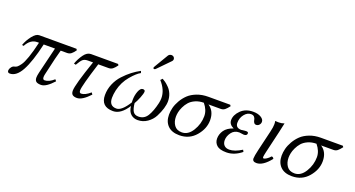

<svg xmlns="http://www.w3.org/2000/svg" viewBox="-45 -1255 3403 1838"><g transform="rotate(20 1656.5 -336.0)"><path d="M590.8 -429.2 599.1 -417Q579.1 -388.2 561.5 -374.5Q543.9 -360.8 520 -360.8H455.1Q437 -302.7 393.1 -106Q387.2 -83 387.2 -67.9Q387.2 -41 407.2 -41Q450.2 -41 501 -85.9L514.2 -69.8Q439.9 12.2 389.2 12.2Q354 12.2 339.1 0Q324.2 -12.2 324.2 -40Q324.2 -58.1 332 -91.8Q355 -192.9 397 -360.8H282.2Q239.3 -172.9 188.7 -80.3Q138.2 12.2 71.8 12.2Q47.9 12.2 47.9 -11.2Q47.9 -14.2 49.8 -22Q51.8 -33.2 63.5 -48.1Q75.2 -63 90.8 -65.9Q106 -68.8 117.4 -77.4Q128.9 -85.9 148.4 -112.5Q168 -139.2 189.9 -202.1Q211.9 -265.1 233.9 -360.8H216.8Q147.9 -360.8 106 -282.2L88.9 -285.2Q106.9 -336.9 143.1 -383.1Q179.2 -429.2 211.9 -429.2Z M694.8 -41Q694.8 -101.1 784.7 -360.8H732.9Q699.7 -360.8 681.9 -345.9Q664.1 -331.1 636.7 -283.2L616.7 -288.1Q635.7 -341.3 667.7 -385.3Q699.7 -429.2 738.8 -429.2H1015.1L1022.9 -417Q1002 -388.2 984.4 -374.5Q966.8 -360.8 942.9 -360.8H837.9Q759.8 -112.8 759.8 -67.9Q759.8 -41 778.8 -41Q817.9 -41 871.1 -86.9L883.8 -68.8Q808.6 12.2 754.9 12.2Q724.1 12.2 709.5 0Q694.8 -12.2 694.8 -41Z M1586.4 -255.9Q1586.4 -223.6 1574 -181.4Q1561.5 -139.2 1538.1 -94Q1514.6 -48.8 1470.7 -18.3Q1426.8 12.2 1372.6 12.2Q1332.5 12.2 1303.5 -12.9Q1274.4 -38.1 1268.6 -92.8Q1201.7 12.2 1122.6 12.2Q998.5 12.2 998.5 -106.9Q998.5 -166 1021.5 -220.5Q1044.4 -274.9 1083.5 -316.9Q1122.6 -358.9 1161.6 -388.9Q1200.7 -418.9 1243.7 -441.9L1250.5 -421.9Q1211.4 -401.9 1156.5 -336.9Q1101.6 -272 1080.6 -184.1Q1070.8 -140.1 1070.8 -105Q1070.8 -22 1144.5 -22Q1198.7 -22 1264.6 -127.9Q1263.7 -135.7 1263.7 -150.9Q1263.7 -200.7 1280 -242.4Q1296.4 -284.2 1320.8 -284.2Q1343.8 -284.2 1343.8 -266.1Q1343.8 -247.1 1326.2 -202.6Q1308.6 -158.2 1291.5 -130.9Q1297.4 -74.7 1314 -48.3Q1330.6 -22 1368.7 -22Q1427.7 -22 1459.2 -73Q1490.7 -124 1510.7 -211.9Q1516.6 -239.7 1516.6 -262.2Q1516.6 -346.2 1446.8 -422.9L1464.4 -441.9Q1480.5 -433.1 1496.6 -421.6Q1512.7 -410.2 1535.6 -387Q1558.6 -363.8 1572.5 -329.8Q1586.4 -295.9 1586.4 -255.9ZM1467.8 -684.1Q1481.9 -684.1 1491.2 -675Q1500.5 -666 1500.5 -652.8Q1500.5 -647.9 1499.5 -646Q1497.6 -637.2 1490.7 -630.9L1371.6 -508.8Q1363.8 -501 1358.4 -501Q1345.2 -501 1345.7 -512.2Q1345.7 -514.2 1346.7 -515.1Q1346.7 -518.1 1350.6 -523.9L1435.5 -667Q1446.8 -684.1 1467.8 -684.1Z M1638.7 -140.1Q1638.7 -174.3 1647.9 -211.2Q1657.2 -248 1679.9 -287.6Q1702.6 -327.1 1735.1 -358.2Q1767.6 -389.2 1819.1 -409.2Q1870.6 -429.2 1933.6 -429.2H2157.2L2165.5 -417Q2143.6 -388.2 2126.5 -374.5Q2109.4 -360.8 2085.4 -360.8H1960.4Q2027.3 -316.9 2027.3 -223.1Q2027.3 -137.2 1963.4 -62.5Q1899.4 12.2 1797.4 12.2Q1720.2 12.2 1679.4 -29.1Q1638.7 -70.3 1638.7 -140.1ZM1913.6 -360.8Q1866.7 -360.8 1828.6 -344Q1790.5 -327.1 1768.6 -302Q1746.6 -276.9 1731.9 -245.8Q1717.3 -214.8 1712.4 -189.9Q1707.5 -165 1707.5 -145Q1707.5 -94.2 1732.9 -58.1Q1758.3 -22 1811.5 -22Q1875.5 -22 1918.5 -92Q1961.4 -162.1 1961.4 -241.2Q1961.4 -302.7 1913.6 -360.8Z M2330.6 -210Q2279.8 -210 2251.7 -171.9Q2223.6 -133.8 2223.6 -92.8Q2223.6 -60.5 2241.9 -41.3Q2260.3 -22 2294.4 -22Q2348.6 -22 2420.4 -66.9L2430.7 -47.9Q2356.4 12.2 2277.3 12.2Q2207.5 12.2 2178.5 -14.9Q2149.4 -42 2149.4 -83Q2149.4 -127.9 2176.5 -167Q2203.6 -206.1 2265.6 -227.1Q2215.8 -250 2215.3 -293.9Q2215.3 -347.2 2262.9 -394.5Q2310.5 -441.9 2388.7 -441.9Q2436.5 -441.9 2467.5 -423.3Q2498.5 -404.8 2498.5 -378.9Q2498.5 -360.8 2486.1 -346.9Q2473.6 -333 2455.6 -333Q2440.4 -333 2432.4 -345.5Q2424.3 -357.9 2422.4 -373Q2420.4 -388.2 2409.4 -400.6Q2398.4 -413.1 2376.5 -413.1Q2338.4 -413.1 2309.3 -376.5Q2280.3 -339.8 2280.3 -291Q2280.3 -239.3 2338.4 -238.8L2349.6 -240.7Q2360.8 -242.2 2372.6 -243.2Q2384.3 -244.1 2387.2 -244.1Q2409.2 -244.1 2409.7 -230Q2409.7 -204.1 2377.4 -204.1Q2373.5 -204.1 2354 -207Q2334.5 -210 2330.6 -210Z M2634.3 -55.2Q2643.1 -55.2 2662.1 -67.1Q2681.2 -79.1 2699.2 -100.1Q2716.3 -100.1 2722.2 -83Q2648.9 9.8 2583 9.8Q2542 9.8 2542 -22.9Q2542 -46.9 2558.1 -115.2L2606.9 -321.8Q2618.2 -368.7 2618.2 -398.9Q2618.2 -414.1 2615.2 -429.2L2618.2 -431.2Q2626 -429.2 2653.1 -429.2Q2680.2 -429.2 2707 -439Q2707 -439 2686 -342.8L2634.3 -122.1Q2624.5 -79.1 2624.5 -67.9Q2624.5 -55.2 2634.3 -55.2Z M2786.1 -140.1Q2786.1 -174.3 2795.4 -211.2Q2804.7 -248 2827.4 -287.6Q2850.1 -327.1 2882.6 -358.2Q2915 -389.2 2966.6 -409.2Q3018.1 -429.2 3081.1 -429.2H3304.7L3313 -417Q3291 -388.2 3273.9 -374.5Q3256.8 -360.8 3232.9 -360.8H3107.9Q3174.8 -316.9 3174.8 -223.1Q3174.8 -137.2 3110.8 -62.5Q3046.9 12.2 2944.8 12.2Q2867.7 12.2 2826.9 -29.1Q2786.1 -70.3 2786.1 -140.1ZM3061 -360.8Q3014.2 -360.8 2976.1 -344Q2938 -327.1 2916 -302Q2894 -276.9 2879.4 -245.8Q2864.7 -214.8 2859.9 -189.9Q2855 -165 2855 -145Q2855 -94.2 2880.4 -58.1Q2905.8 -22 2959 -22Q3022.9 -22 3065.9 -92Q3108.9 -162.1 3108.9 -241.2Q3108.9 -302.7 3061 -360.8Z"/></g></svg>

Font: Linux Libertine
Style: Italic
Weight: 400
Italic angle: -12°
Designer: Philipp H. Poll
Foundry: Philipp H. Poll
Version: Version 5.1.6 ; ttfautohint (v0.9)